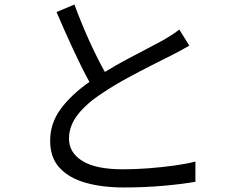

<svg xmlns="http://www.w3.org/2000/svg" viewBox="-20 -798 1040 846"><path d="M525 28Q431 28 358 7.5Q285 -13 243 -58Q201 -103 201 -178Q201 -255 247.5 -318Q294 -381 374 -437Q340 -499 302 -581Q264 -663 229 -745L308 -778Q338 -696 373.5 -618Q409 -540 442 -481Q489 -510 538 -536Q587 -562 629.5 -584Q672 -606 699 -621Q721 -634 737.5 -644.5Q754 -655 770 -668L814 -597Q797 -587 778 -576.5Q759 -566 737 -555Q703 -538 650.5 -511.5Q598 -485 540 -453.5Q482 -422 433 -389Q363 -344 323.5 -294Q284 -244 284 -187Q284 -125 343.5 -88.5Q403 -52 521 -52Q576 -52 635 -56.5Q694 -61 748 -68.5Q802 -76 841 -86V3Q784 13 701.5 20.5Q619 28 525 28Z"/></svg>

Font: Chocolate Classical Sans
Style: Regular
Weight: 400
Designer: 田海東、宇文滿月
Foundry: Moonlit Owen
Version: Version 1.001